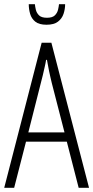

<svg xmlns="http://www.w3.org/2000/svg" viewBox="-20 -888 441 908"><path d="M0 0 177 -686H223L401 0H352L296 -218H103L47 0ZM114 -262H285L225 -495Q222 -508 218.5 -522.5Q215 -537 212 -552Q209 -567 206.5 -581Q204 -595 202 -605H198Q196 -591 191.5 -572Q187 -553 182.5 -532.5Q178 -512 173 -495ZM200 -771Q165 -771 147 -785.5Q129 -800 122.5 -822.5Q116 -845 116 -868H145Q146 -857 149.5 -842Q153 -827 164.5 -815.5Q176 -804 202 -804Q228 -804 239.5 -815.5Q251 -827 254.5 -842Q258 -857 259 -868H288Q288 -845 280.5 -822.5Q273 -800 254 -785.5Q235 -771 200 -771Z"/></svg>

Font: Archivo ExtraCondensed Thin
Style: Regular
Weight: 250
Width: 2
Designer: Hector Gatti
Foundry: Omnibus-Type
Version: Version 2.001